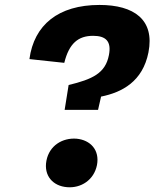

<svg xmlns="http://www.w3.org/2000/svg" viewBox="-20 -762 660 796"><path d="M258 14C315.5 19 369.5 -15.5 382 -77.5C394 -140.5 354.5 -181.5 297.5 -187C239 -191.5 184.5 -158.5 172.5 -96C160.5 -33 200 9.5 258 14ZM102 -517 246.5 -501.5C266.5 -582.5 304.5 -613.5 366 -613.5C418 -613.5 443 -591.5 431.5 -533.5C417 -458 363 -433.5 264.5 -409.5L248 -306.5H386.5L399 -361.5C485.5 -379 571.5 -423.5 595.5 -545C622 -680.5 535.5 -741.5 392.5 -741.5C221.5 -741.5 121 -658.5 102 -517Z"/></svg>

Font: Monaspace Neon ExtraBold
Style: Italic
Weight: 800
Italic angle: -11°
Designer: Riley Cran & the Lettermatic Team
Foundry: Lettermatic
Version: Version 1.200 (Monaspace Neon)